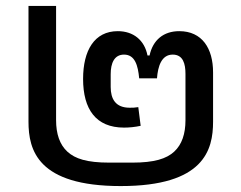

<svg xmlns="http://www.w3.org/2000/svg" viewBox="-20 -615 811 647"><path d="M387 12C668 12 698 -110 698 -205V-371C698 -452 661 -510 584 -510C531 -510 495 -480 484 -428H477C467 -480 429 -510 377 -510C298 -510 260 -445 260 -349C260 -247 303 -185 398 -185C416 -185 435 -187 454 -191L446 -254C434 -252 427 -252 417 -252C369 -252 353 -282 353 -322V-365C353 -402 365 -431 398 -431C435 -431 445 -394 449 -351H509C512 -391 524 -431 562 -431C597 -431 605 -400 605 -366V-210C605 -164 593 -128 567 -104C541 -80 500 -67 426 -67H348C273 -67 233 -80 207 -104C181 -128 169 -164 169 -210V-595H76V-205C76 -109 107 12 387 12Z"/></svg>

Font: IBM Plex Thai Text
Style: Regular
Weight: 450
Designer: Mike Abbink, Paul van der Laan, Pieter van Rosmalen, Ben Mitchell, Mark Frömberg
Foundry: Bold Monday
Version: Version 1.0